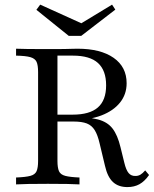

<svg xmlns="http://www.w3.org/2000/svg" viewBox="-20 -776 647 808"><path d="M47.6 0V-29Q87.9 -30.6 107.7 -35.9Q127.4 -41.1 133.9 -55.6Q140.3 -70.2 140.3 -98.4V-472.6Q140.3 -501.6 133.9 -515.7Q127.4 -529.8 107.7 -535.5Q87.9 -541.1 47.6 -541.9V-571Q65.3 -570.2 96.8 -569.8Q128.2 -569.4 173.4 -569.4Q196 -569.4 216.1 -569.4Q236.3 -569.4 253.6 -569.8Q271 -570.2 284.3 -570.6Q297.6 -571 306.5 -571Q403.2 -571 458.1 -532.7Q512.9 -494.4 512.9 -425.8Q512.9 -379 485.1 -344.4Q457.3 -309.7 406.9 -290.3Q356.5 -271 287.9 -271H183.9V-293.5H285.5Q357.3 -293.5 391.9 -323.8Q426.6 -354 426.6 -416.9Q426.6 -479.8 392.3 -510.9Q358.1 -541.9 287.1 -541.9H221.8V-98.4Q221.8 -70.2 228.2 -55.6Q234.7 -41.1 254.8 -35.9Q275 -30.6 314.5 -29V0Q278.2 -2.4 181.5 -2.4Q85.5 -2.4 47.6 0ZM516.1 11.3Q478.2 11.3 455.2 -10.1Q432.3 -31.5 421.8 -78.2L399.2 -172.6Q391.1 -208.1 378.6 -228.2Q366.1 -248.4 345.2 -256.5Q324.2 -264.5 290.3 -264.5H189.5V-283.9H281.5Q351.6 -283.9 391.9 -273.4Q432.3 -262.9 453.6 -235.1Q475 -207.3 487.1 -156.5L503.2 -91.1Q510.5 -60.5 521.4 -47.6Q532.3 -34.7 550.8 -35.5Q561.3 -35.5 570.6 -40.7Q579.8 -46 591.1 -58.9L607.3 -39.5Q588.7 -12.9 566.9 -0.8Q545.2 11.3 516.1 11.3ZM451.6 -756.5 465.3 -735.5 321.8 -625H269.4L133.1 -734.7L149.2 -756.5L343.5 -668.5H306.5Z"/></svg>

Font: Playfair
Style: Regular
Weight: 400
Designer: Claus Eggers Sørensen
Foundry: Claus Eggers Sørensen
Version: Version 2.001;gftools[0.9.30]